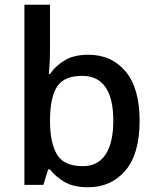

<svg xmlns="http://www.w3.org/2000/svg" viewBox="-20 -780 661 810"><path d="M191 -578Q191 -545 189.5 -515Q188 -485 186 -468H191Q214 -502 253 -525.5Q292 -549 353 -549Q451 -549 510 -478.5Q569 -408 569 -270Q569 -131 509 -60.5Q449 10 352 10Q290 10 252 -12.5Q214 -35 191 -65H183L163 0H83V-760H191ZM327 -460Q251 -460 221.5 -415.5Q192 -371 191 -278V-270Q191 -177 220.5 -128Q250 -79 329 -79Q393 -79 425.5 -128.5Q458 -178 458 -271Q458 -365 425 -412.5Q392 -460 327 -460Z"/></svg>

Font: Noto Sans Adlam Unjoined Medium
Style: Regular
Weight: 500
Version: Version 3.001